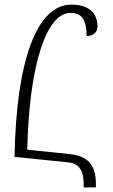

<svg xmlns="http://www.w3.org/2000/svg" viewBox="-20 -748 489 831"><path d="M342 63H395V49C395 -40 356 -72 283 -81L98 -100C106 -465 180 -692 285 -692C330 -692 354 -669 355 -592C381 -592 402 -607 402 -633C402 -692 364 -728 289 -728C139 -728 50 -485 43 -69L278 -45C318 -40 342 -14 342 46Z"/></svg>

Font: Noto Serif Armenian Condensed Light
Style: Regular
Weight: 300
Width: 3
Designer: Monotype Design Team
Foundry: Monotype Imaging Inc.
Version: Version 2.008